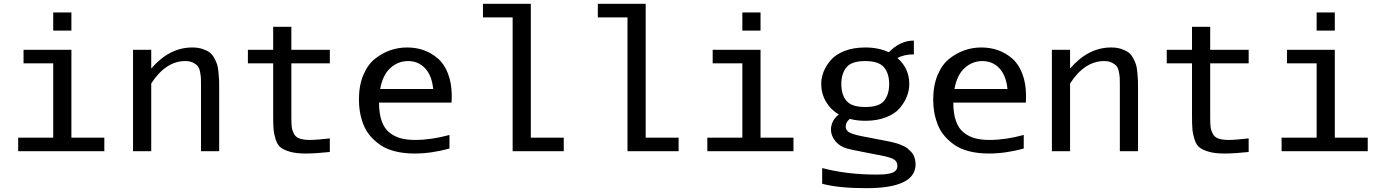

<svg xmlns="http://www.w3.org/2000/svg" viewBox="-20 -790 7240 1003"><path d="M353 -630H258V-725H353ZM353 -71H525V0H75V-71H258V-459H103V-530H353Z M1030 -347Q1030 -371 1029.5 -383Q1029 -395 1025 -415Q1021 -435 1012.5 -445Q1004 -455 988 -463Q972 -471 948 -471Q846 -471 770 -354V0H675V-530H770V-432Q865 -542 984 -542Q1014 -542 1037 -534.5Q1060 -527 1074.5 -516.5Q1089 -506 1099.5 -486.5Q1110 -467 1114.5 -452.5Q1119 -438 1121.5 -411Q1124 -384 1124.5 -370.5Q1125 -357 1125 -329V0H1030Z M1502 -177Q1502 -144 1504 -127Q1506 -110 1515 -92Q1524 -74 1544.5 -66.5Q1565 -59 1599 -59Q1633 -59 1703 -67V4Q1629 12 1576 12Q1528 12 1496 3Q1464 -6 1446.5 -19.5Q1429 -33 1420 -62Q1411 -91 1409 -116Q1407 -141 1407 -188V-459H1275V-530H1407V-650H1502V-530H1703V-459H1502Z M1966 -325H2243Q2236 -396 2200.5 -433.5Q2165 -471 2112 -471Q2059 -471 2019 -434.5Q1979 -398 1966 -325ZM2146 12Q2090 12 2044 0.5Q1998 -11 1967 -32.5Q1936 -54 1913.5 -80.5Q1891 -107 1878.5 -139.5Q1866 -172 1860.5 -203.5Q1855 -235 1855 -269Q1855 -343 1878 -398Q1901 -453 1939 -483Q1977 -513 2019 -527.5Q2061 -542 2107 -542Q2153 -542 2193 -528Q2233 -514 2267 -485Q2301 -456 2320.5 -405Q2340 -354 2340 -288Q2340 -271 2339 -254H1960Q1960 -197 1974 -157.5Q1988 -118 2015 -97Q2042 -76 2074 -67.5Q2106 -59 2149 -59Q2233 -59 2328 -85V-14Q2233 12 2146 12Z M2658 0V-699H2503V-770H2753V-71H2925V0Z M3258 0V-699H3103V-770H3353V-71H3525V0Z M3953 -630H3858V-725H3953ZM3953 -71H4125V0H3675V-71H3858V-459H3703V-530H3953Z M4500 -231Q4573 -231 4599 -264Q4625 -297 4625 -351Q4625 -407 4597.5 -439Q4570 -471 4500 -471Q4428 -471 4401.5 -438Q4375 -405 4375 -351Q4375 -295 4402 -263Q4429 -231 4500 -231ZM4270 -351Q4270 -384 4282.5 -415.5Q4295 -447 4320.5 -476.5Q4346 -506 4392.5 -524Q4439 -542 4500 -542Q4570 -542 4623 -517Q4682 -578 4754 -578V-506Q4703 -506 4668 -487Q4730 -433 4730 -351Q4730 -319 4718 -287.5Q4706 -256 4681 -226Q4656 -196 4609 -177.5Q4562 -159 4500 -159Q4457 -159 4419 -169Q4398 -151 4398 -130Q4398 -106 4423 -95Q4448 -84 4511 -73L4604 -55Q4604 -55 4619 -52Q4634 -49 4638 -48Q4642 -47 4657.5 -43Q4673 -39 4679.5 -36Q4686 -33 4700 -27Q4714 -21 4720.5 -15Q4727 -9 4736.5 0Q4746 9 4751 18.5Q4756 28 4759.5 41Q4763 54 4763 68Q4763 193 4506 193Q4361 193 4275 170V88Q4405 122 4558 122Q4580 122 4595 121Q4610 120 4629 116Q4648 112 4658 102Q4668 92 4668 77Q4668 53 4648.5 42Q4629 31 4577 21L4484 3Q4417 -10 4402 -15Q4365 -26 4343 -54Q4321 -82 4321 -112Q4321 -160 4362 -192Q4319 -217 4294.5 -259.5Q4270 -302 4270 -351Z M4966 -325H5243Q5236 -396 5200.5 -433.5Q5165 -471 5112 -471Q5059 -471 5019 -434.5Q4979 -398 4966 -325ZM5146 12Q5090 12 5044 0.5Q4998 -11 4967 -32.5Q4936 -54 4913.5 -80.5Q4891 -107 4878.5 -139.5Q4866 -172 4860.5 -203.5Q4855 -235 4855 -269Q4855 -343 4878 -398Q4901 -453 4939 -483Q4977 -513 5019 -527.5Q5061 -542 5107 -542Q5153 -542 5193 -528Q5233 -514 5267 -485Q5301 -456 5320.5 -405Q5340 -354 5340 -288Q5340 -271 5339 -254H4960Q4960 -197 4974 -157.5Q4988 -118 5015 -97Q5042 -76 5074 -67.5Q5106 -59 5149 -59Q5233 -59 5328 -85V-14Q5233 12 5146 12Z M5830 -347Q5830 -371 5829.5 -383Q5829 -395 5825 -415Q5821 -435 5812.5 -445Q5804 -455 5788 -463Q5772 -471 5748 -471Q5646 -471 5570 -354V0H5475V-530H5570V-432Q5665 -542 5784 -542Q5814 -542 5837 -534.5Q5860 -527 5874.5 -516.5Q5889 -506 5899.5 -486.5Q5910 -467 5914.5 -452.5Q5919 -438 5921.5 -411Q5924 -384 5924.5 -370.5Q5925 -357 5925 -329V0H5830Z M6302 -177Q6302 -144 6304 -127Q6306 -110 6315 -92Q6324 -74 6344.5 -66.5Q6365 -59 6399 -59Q6433 -59 6503 -67V4Q6429 12 6376 12Q6328 12 6296 3Q6264 -6 6246.5 -19.5Q6229 -33 6220 -62Q6211 -91 6209 -116Q6207 -141 6207 -188V-459H6075V-530H6207V-650H6302V-530H6503V-459H6302Z M6953 -630H6858V-725H6953ZM6953 -71H7125V0H6675V-71H6858V-459H6703V-530H6953Z"/></svg>

Font: Edlo
Style: Regular
Weight: 400
Monospace: yes
Version: Version 0.01